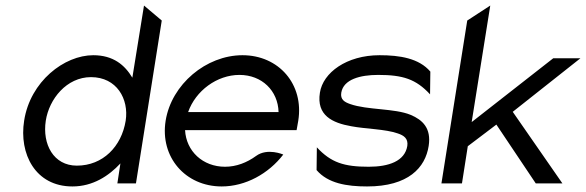

<svg xmlns="http://www.w3.org/2000/svg" viewBox="-20 -661 2112 692"><path d="M145 -226C157 -304 220 -383 308 -383C401 -383 445 -304 433 -226C418 -133 351 -64 257 -64C173 -64 132 -141 145 -226ZM67 -226C48 -107 107 11 241 11C315 11 372 -27 414 -72L403 0H470L563 -587L499 -641L457 -381C430 -426 389 -462 316 -462C212 -462 89 -368 67 -226Z M577 -226C556 -95 648 11 779 11C865 11 948 -35 1001 -104C1001 -104 944 -129 903 -99C870 -75 832 -60 791 -60C711 -60 651 -116 647 -192H1049L1055 -226C1076 -357 985 -462 854 -462C723 -462 598 -357 577 -226ZM658 -257C685 -334 762 -391 843 -391C924 -391 982 -334 984 -257Z M1133 -327C1120 -245 1178 -218 1246 -206C1298 -196 1369 -196 1414 -180C1435 -173 1452 -162 1448 -135C1439 -80 1381 -60 1309 -60C1220 -60 1173 -75 1122 -130L1121 -48C1162 0 1230 11 1303 11C1452 11 1513 -57 1525 -135C1535 -199 1503 -229 1460 -247C1402 -271 1304 -264 1242 -286C1222 -293 1206 -302 1210 -327C1218 -375 1278 -391 1343 -391C1432 -391 1479 -376 1530 -321L1531 -403C1490 -451 1421 -462 1348 -462C1229 -462 1144 -399 1133 -327Z M1571 0H1645L1666 -134L1769 -212L1911 0H2007L1828 -258L2072 -451H1974L1680 -221L1747 -641L1664 -587Z"/></svg>

Font: Charger Sport
Style: Obl
Weight: 400
Designer: Jasper
Foundry: Cannot Into Space Fonts
Version: Version 1.1